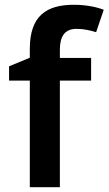

<svg xmlns="http://www.w3.org/2000/svg" viewBox="-20 -785 455 805"><path d="M362 -447V-542H231V-577C231 -633 252 -664 301 -664C333 -664 360 -657 383 -650L415 -744C387 -755 342 -765 290 -765C175 -765 105 -719 105 -580V-543L18 -507V-447H105V0H231V-447Z"/></svg>

Font: Noto Sans Bengali UI SemiBold
Style: Regular
Weight: 600
Designer: Jelle Bosma - Monotype Design Team
Foundry: Monotype Imaging Inc.
Version: Version 2.003